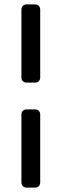

<svg xmlns="http://www.w3.org/2000/svg" viewBox="-20 -849 278 869"><path d="M100 -475Q90 -475 83.5 -481.5Q77 -488 77 -498V-806Q77 -816 83.5 -822.5Q90 -829 100 -829H139Q149 -829 155.5 -822.5Q162 -816 162 -806V-498Q162 -488 155.5 -481.5Q149 -475 139 -475ZM100 0Q90 0 83.5 -6.5Q77 -13 77 -23V-331Q77 -341 83.5 -347.5Q90 -354 100 -354H139Q149 -354 155.5 -347.5Q162 -341 162 -331V-23Q162 -13 155.5 -6.5Q149 0 139 0Z"/></svg>

Font: DVN-Rubik
Style: Regular
Weight: 400
Designer: Hubert and Fischer
Foundry: Hubert & Fischer
Version: Version 2.102